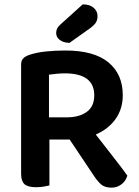

<svg xmlns="http://www.w3.org/2000/svg" viewBox="-20 -853 639 882"><path d="M207 -1Q198 1 181.5 4Q165 7 146 7Q108 7 92.5 -7Q77 -21 77 -54V-556Q77 -575 87 -585Q97 -595 115 -601Q147 -612 190.5 -616.5Q234 -621 280 -621Q412 -621 478 -566.5Q544 -512 544 -416Q544 -353 511 -306.5Q478 -260 420 -235Q464 -178 504.5 -126.5Q545 -75 565 -46Q557 -20 537 -5.5Q517 9 493 9Q462 9 445.5 -5Q429 -19 413 -43L300 -212H207ZM287 -314Q344 -314 378.5 -339Q413 -364 413 -415Q413 -516 278 -516Q258 -516 239.5 -514Q221 -512 205 -510V-314ZM360 -833Q392 -833 410 -817.5Q428 -802 428 -779Q428 -762 420.5 -749.5Q413 -737 392 -722L299 -656Q270 -657 254 -670Q238 -683 238 -701Q238 -712 242 -721Q246 -730 257 -740Z"/></svg>

Font: Baloo Bhai 2 SemiBold
Style: Regular
Weight: 600
Designer: Supriya Tembe, Noopur Datye and Ek Type
Foundry: Ek Type
Version: Version 1.640;PS 1.000;hotconv 16.6.51;makeotf.lib2.5.65220;